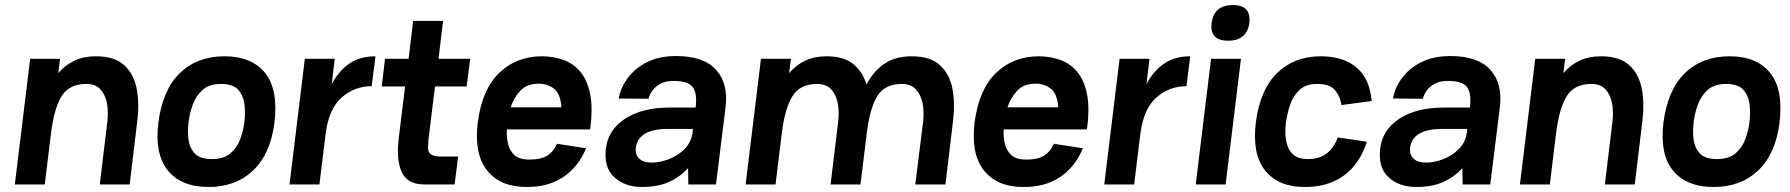

<svg xmlns="http://www.w3.org/2000/svg" viewBox="-20 -734 7122 764"><path d="M39 0 100 -500H219L212 -443Q239 -475 276 -492.5Q313 -510 361 -510Q437 -510 475.5 -473.5Q514 -437 524.5 -378Q535 -319 526 -250L496 0H377L407 -248Q412 -289 405.5 -323.5Q399 -358 379 -379Q359 -400 324 -400Q255 -400 225 -351Q195 -302 183 -204L158 0Z M610 -245Q627 -377 696 -443.5Q765 -510 873 -510Q982 -510 1035 -443.5Q1088 -377 1072 -245Q1056 -121 987 -55.5Q918 10 810 10Q701 10 648 -55.5Q595 -121 610 -245ZM823 -101Q870 -101 896.5 -123.5Q923 -146 935.5 -179.5Q948 -213 952 -245Q957 -282 953 -317.5Q949 -353 928 -376.5Q907 -400 860 -400Q813 -400 786.5 -376.5Q760 -353 747 -317.5Q734 -282 730 -245Q726 -213 730 -179.5Q734 -146 755 -123.5Q776 -101 823 -101Z M1132 0 1193 -500H1312L1300 -399Q1327 -451 1369.5 -480.5Q1412 -510 1474 -510L1459 -391Q1391 -391 1340 -346.5Q1289 -302 1276 -204L1251 0Z M1512 -500H1606L1624 -651H1743L1725 -500H1851L1837 -390H1711L1685 -179Q1683 -158 1683.5 -142.5Q1684 -127 1696 -119Q1708 -111 1739 -111H1803L1789 0H1669Q1601 0 1578.5 -49.5Q1556 -99 1567 -187L1592 -390H1499Z M2196 -162 2312 -144Q2281 -69 2220.5 -29Q2160 11 2074 10Q1971 10 1918.5 -55.5Q1866 -121 1881 -246Q1898 -378 1966.5 -444Q2035 -510 2137 -510Q2180 -510 2219.5 -496.5Q2259 -483 2287.5 -450.5Q2316 -418 2328 -361Q2340 -304 2328 -219H1997Q1995 -191 2001 -163.5Q2007 -136 2026.5 -117.5Q2046 -99 2087 -99Q2134 -99 2159.5 -116Q2185 -133 2196 -162ZM2124 -401Q2076 -401 2050 -372.5Q2024 -344 2012 -307H2214Q2210 -362 2184 -381.5Q2158 -401 2124 -401Z M2535 10Q2466 10 2424 -29Q2382 -68 2391 -143Q2400 -218 2468 -262Q2536 -306 2644 -306H2748Q2755 -363 2736.5 -387.5Q2718 -412 2660 -412Q2627 -412 2606.5 -400Q2586 -388 2575 -372Q2564 -356 2561 -341L2442 -342Q2449 -384 2477.5 -423Q2506 -462 2554.5 -486.5Q2603 -511 2670 -511Q2780 -511 2829.5 -456Q2879 -401 2867 -306L2829 0H2719L2718 -65Q2685 -29 2641 -9.5Q2597 10 2535 10ZM2573 -87Q2605 -87 2641 -100.5Q2677 -114 2704 -141Q2731 -168 2736 -208L2737 -221H2637Q2520 -221 2510 -146Q2507 -118 2524 -102.5Q2541 -87 2573 -87Z M2947 0 3008 -500H3127L3120 -443Q3147 -475 3184 -492.5Q3221 -510 3269 -510Q3338 -510 3375.5 -479Q3413 -448 3428 -398Q3456 -451 3499.5 -480.5Q3543 -510 3607 -510Q3683 -510 3721.5 -473.5Q3760 -437 3770.5 -378Q3781 -319 3772 -250L3742 0H3622L3653 -248Q3658 -289 3651 -323.5Q3644 -358 3624 -379Q3604 -400 3569 -400Q3500 -400 3470.5 -351Q3441 -302 3429 -204L3404 0H3285L3315 -248Q3320 -289 3313.5 -323.5Q3307 -358 3287 -379Q3267 -400 3232 -400Q3163 -400 3133 -351Q3103 -302 3091 -204L3066 0Z M4173 -162 4289 -144Q4258 -69 4197.5 -29Q4137 11 4051 10Q3948 10 3895.5 -55.5Q3843 -121 3858 -246Q3875 -378 3943.5 -444Q4012 -510 4114 -510Q4157 -510 4196.5 -496.5Q4236 -483 4264.5 -450.5Q4293 -418 4305 -361Q4317 -304 4305 -219H3974Q3972 -191 3978 -163.5Q3984 -136 4003.5 -117.5Q4023 -99 4064 -99Q4111 -99 4136.5 -116Q4162 -133 4173 -162ZM4101 -401Q4053 -401 4027 -372.5Q4001 -344 3989 -307H4191Q4187 -362 4161 -381.5Q4135 -401 4101 -401Z M4374 0 4435 -500H4554L4542 -399Q4569 -451 4611.5 -480.5Q4654 -510 4716 -510L4701 -391Q4633 -391 4582 -346.5Q4531 -302 4518 -204L4493 0Z M4801 -641Q4810 -714 4886 -714Q4960 -714 4951 -641Q4947 -608 4925.5 -590Q4904 -572 4868 -572Q4829 -572 4813 -590Q4797 -608 4801 -641ZM4799 -500H4918L4857 0H4738Z M5170 10Q5067 10 5014.5 -55Q4962 -120 4977 -246Q4994 -378 5062.5 -444Q5131 -510 5234 -510Q5327 -510 5379 -464.5Q5431 -419 5438 -332L5318 -316Q5313 -349 5293 -374.5Q5273 -400 5221 -400Q5175 -400 5149.5 -375Q5124 -350 5112.5 -314Q5101 -278 5097 -246Q5094 -224 5095 -199Q5096 -174 5104 -151.5Q5112 -129 5131 -115Q5150 -101 5184 -101Q5220 -101 5243.5 -113.5Q5267 -126 5281.5 -146Q5296 -166 5303 -187L5419 -170Q5391 -82 5327.5 -35.5Q5264 11 5170 10Z M5616 10Q5547 10 5505 -29Q5463 -68 5472 -143Q5481 -218 5549 -262Q5617 -306 5725 -306H5829Q5836 -363 5817.5 -387.5Q5799 -412 5741 -412Q5708 -412 5687.5 -400Q5667 -388 5656 -372Q5645 -356 5642 -341L5523 -342Q5530 -384 5558.5 -423Q5587 -462 5635.5 -486.5Q5684 -511 5751 -511Q5861 -511 5910.5 -456Q5960 -401 5948 -306L5910 0H5800L5799 -65Q5766 -29 5722 -9.5Q5678 10 5616 10ZM5654 -87Q5686 -87 5722 -100.5Q5758 -114 5785 -141Q5812 -168 5817 -208L5818 -221H5718Q5601 -221 5591 -146Q5588 -118 5605 -102.5Q5622 -87 5654 -87Z M6028 0 6089 -500H6208L6201 -443Q6228 -475 6265 -492.5Q6302 -510 6350 -510Q6426 -510 6464.5 -473.5Q6503 -437 6513.5 -378Q6524 -319 6515 -250L6485 0H6366L6396 -248Q6401 -289 6394.5 -323.5Q6388 -358 6368 -379Q6348 -400 6313 -400Q6244 -400 6214 -351Q6184 -302 6172 -204L6147 0Z M6599 -245Q6616 -377 6685 -443.5Q6754 -510 6862 -510Q6971 -510 7024 -443.5Q7077 -377 7061 -245Q7045 -121 6976 -55.5Q6907 10 6799 10Q6690 10 6637 -55.5Q6584 -121 6599 -245ZM6812 -101Q6859 -101 6885.5 -123.5Q6912 -146 6924.5 -179.5Q6937 -213 6941 -245Q6946 -282 6942 -317.5Q6938 -353 6917 -376.5Q6896 -400 6849 -400Q6802 -400 6775.5 -376.5Q6749 -353 6736 -317.5Q6723 -282 6719 -245Q6715 -213 6719 -179.5Q6723 -146 6744 -123.5Q6765 -101 6812 -101Z"/></svg>

Font: Haskoy Bold
Style: Italic
Weight: 700
Designer: Ertekin Erdin
Foundry: Ertekin Erdin
Version: Version 2.000; ttfautohint (v1.8.4.7-5d5b)